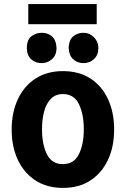

<svg xmlns="http://www.w3.org/2000/svg" viewBox="-20 -897 635 937"><path d="M537 -265Q537 -349 507 -413.5Q477 -478 421 -514Q365 -550 287 -550Q210 -550 154 -514Q98 -478 67.5 -413.5Q37 -349 37 -265Q37 -181 67 -117Q97 -53 153 -16.5Q209 20 287 20Q366 20 421.5 -16.5Q477 -53 507 -117Q537 -181 537 -265ZM389 -266Q389 -193 365 -144.5Q341 -96 287 -96Q233 -96 209 -144Q185 -192 185 -266Q185 -315 195.5 -353.5Q206 -392 228.5 -415Q251 -438 287 -438Q341 -438 365 -389Q389 -340 389 -266ZM118 -779H452V-877H118ZM256 -660Q255 -699 235 -718Q215 -737 183 -737Q156 -737 133.5 -720Q111 -703 111 -662Q111 -628 131.5 -608.5Q152 -589 183 -589Q212 -589 233.5 -608Q255 -627 256 -660ZM460 -662Q460 -694 437.5 -716Q415 -738 385 -737Q357 -736 337 -719.5Q317 -703 315 -665Q316 -628 336.5 -608.5Q357 -589 387 -589Q417 -589 438.5 -608.5Q460 -628 460 -662Z"/></svg>

Font: Repo Bold
Style: Bold
Weight: 700
Designer: Stefan Peev
Foundry: Context Ltd
Version: Version 1.502